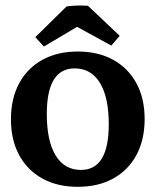

<svg xmlns="http://www.w3.org/2000/svg" viewBox="-20 -683 576 711"><path d="M267.7 8.8Q192.2 8.8 136.7 -22Q81.2 -52.7 50.9 -108.9Q20.5 -165 20.5 -241.2Q20.5 -317.9 50.9 -374.3Q81.2 -430.7 136.9 -461.4Q192.6 -492.2 268.1 -492.2Q343.5 -492.2 399.2 -461.4Q454.9 -430.7 485.3 -374.5Q515.6 -318.4 515.6 -242.2Q515.6 -165.5 485.3 -109.1Q455 -52.7 399.4 -22Q343.8 8.8 267.7 8.8ZM279.8 -53.7Q382.8 -53.7 382.8 -222.7Q382.8 -322.5 350.1 -376.1Q317.4 -429.7 256.3 -429.7Q153.3 -429.7 153.3 -260.7Q153.3 -161.1 186 -107.4Q218.8 -53.7 279.8 -53.7ZM305.7 -661.6 423.3 -550.3 392.1 -514.2 240.7 -597.2ZM305.7 -661.6 289.1 -597.7 142.6 -510.7 110.8 -545.4 226.6 -659.2Q243.7 -661.6 264.9 -662.4Q286.1 -663.1 305.7 -661.6Z"/></svg>

Font: Markazi Text
Style: Regular
Weight: 400
Designer: Borna Izadpanah (Arabic designer), Fiona Ross (Arabic design director) and Florian Runge (Latin designer)
Foundry: Borna Izadpanah and Florian Runge
Version: Version 1.000